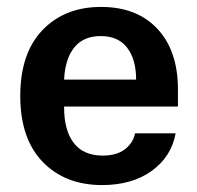

<svg xmlns="http://www.w3.org/2000/svg" viewBox="-20 -530 575 560"><path d="M277.8 9.8Q169.9 9.8 104.5 -57.9Q39.1 -125.5 39.1 -250Q39.1 -374.5 103.8 -442.1Q168.5 -509.8 274.9 -509.8Q379.4 -509.8 439.2 -445.8Q499 -381.8 499 -269V-219.2H167V-216.8Q167 -149.4 195.3 -112.8Q223.6 -76.2 279.8 -76.2Q319.8 -76.2 343.8 -94.2Q367.7 -112.3 374 -141.1H492.2Q480 -73.2 422.6 -31.7Q365.2 9.8 277.8 9.8ZM167 -297.9H377Q377 -356.9 350.8 -390.9Q324.7 -424.8 273.9 -424.8Q223.6 -424.8 196.8 -391.8Q169.9 -358.9 167 -297.9Z"/></svg>

Font: TASA Orbiter Text SemiBold
Style: Regular
Weight: 600
Designer: Weizhong Zhang
Version: Version 1.000;Glyphs 3.1.2 (3151)